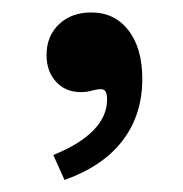

<svg xmlns="http://www.w3.org/2000/svg" viewBox="-20 -147 302 316"><path d="M156.2 17.1Q156.2 7.6 153.8 3.7Q151.4 -0.3 145.1 -0.3Q142.6 -0.2 140.2 0.2Q137.8 0.5 134.5 1.3Q124.1 4.6 113.3 4.6Q87.8 4.6 72.2 -12.5Q56.6 -29.5 56.6 -56.5Q56.6 -87.5 77 -107Q97.5 -126.5 130.3 -126.5Q168.7 -126.5 191.5 -97Q214.2 -67.5 214.2 -17.2Q214.2 41.9 181.9 84.2Q149.6 126.6 86.2 149.2L67.7 108.1Q111.5 90.4 133.8 67.4Q156.2 44.4 156.2 17.1Z"/></svg>

Font: Playfair Micro SmCond SmLight
Style: Regular
Weight: 360
Width: 4
Designer: Claus Eggers Sørensen
Foundry: Claus Eggers Sørensen
Version: Version 2.100;Glyphs 3.2 (3219)